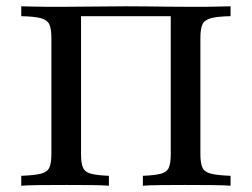

<svg xmlns="http://www.w3.org/2000/svg" viewBox="-20 -591 801 611"><path d="M47.6 0V-31.5Q89.5 -33.1 110.1 -38.3Q130.6 -43.5 137.1 -57.7Q143.5 -71.8 143.5 -100.8V-470.2Q143.5 -499.2 137.1 -513.3Q130.6 -527.4 110.1 -533.1Q89.5 -538.7 47.6 -539.5V-571Q60.5 -571 79.8 -570.2Q99.2 -569.4 125.8 -569.4Q152.4 -569.4 187.1 -569.4Q232.3 -569.4 282.7 -570.2Q333.1 -571 379.8 -571Q411.3 -571 444.8 -570.6Q478.2 -570.2 511.3 -569.8Q544.4 -569.4 574.2 -569.4Q608.9 -569.4 635.5 -569.4Q662.1 -569.4 681.5 -570.2Q700.8 -571 713.7 -571V-539.5Q671.8 -538.7 651.2 -533.1Q630.6 -527.4 624.2 -513.3Q617.7 -499.2 617.7 -470.2V-100.8Q617.7 -71.8 624.2 -57.7Q630.6 -43.5 651.2 -38.3Q671.8 -33.1 713.7 -31.5V0Q692.7 -1.6 655.2 -2Q617.7 -2.4 569.4 -2.4Q525.8 -2.4 490.7 -2Q455.6 -1.6 434.7 0V-31.5Q473.4 -33.1 492.3 -38.3Q511.3 -43.5 517.3 -57.7Q523.4 -71.8 523.4 -100.8V-544.4L530.6 -539.5H230.6L237.9 -544.4V-100.8Q237.9 -71.8 244 -57.7Q250 -43.5 269 -38.3Q287.9 -33.1 326.6 -31.5V0Q306.5 -1.6 271 -2Q235.5 -2.4 191.9 -2.4Q143.5 -2.4 106.5 -2Q69.4 -1.6 47.6 0Z"/></svg>

Font: Playfair 12pt Medium
Style: Regular
Weight: 500
Designer: Claus Eggers Sørensen
Foundry: Claus Eggers Sørensen
Version: Version 2.000;gftools[0.9.28]